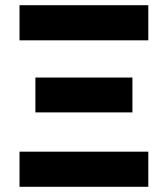

<svg xmlns="http://www.w3.org/2000/svg" viewBox="-20 -718 645 738"><path d="M55 -563H550V-698H55ZM116 -286H489V-420H116ZM55 0H550V-135H55Z"/></svg>

Font: LVC Sans
Style: Bold
Weight: 700
Designer: Mike Abbink, Paul van der Laan, Pieter van Rosmalen
Foundry: Bold Monday
Version: Version 3.0